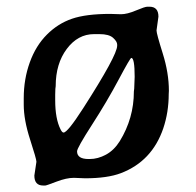

<svg xmlns="http://www.w3.org/2000/svg" viewBox="-20 -535 596 584"><path d="M147.9 -230Q147.9 -173.8 164.1 -141.6Q168.9 -131.8 173.3 -131.8Q185.5 -131.8 232.9 -205.6Q336.4 -366.7 336.4 -396V-399.4Q336.4 -408.7 324 -419.9Q311.5 -431.2 282.7 -431.2H266.1Q216.8 -431.2 183.1 -386.2Q149.4 -341.3 149.4 -272.9L148.9 -268.6L148.4 -264.6L147.9 -247.1ZM249.5 -51.3H252.9Q277.8 -51.3 302.5 -64.7Q327.1 -78.1 344.2 -105.5Q387.2 -175.3 387.2 -256.8L387.7 -261.2L388.2 -265.1L389.6 -301.3Q389.6 -358.9 379.4 -358.9Q376 -358.9 340.8 -292.7Q305.7 -226.6 260 -155.8Q214.4 -85 214.4 -74.7Q214.4 -51.3 249.5 -51.3ZM117.7 29.3H111.3Q84.5 29.3 84.5 -1L90.8 -43Q90.8 -51.3 71.5 -110.8Q52.2 -170.4 52.2 -216.8V-236.3Q52.2 -294.4 70.6 -345.2Q88.9 -396 122.6 -429.7Q156.2 -463.4 199 -478Q241.7 -492.7 315.4 -492.7L348.1 -491.7Q366.7 -491.7 393.8 -503.2Q420.9 -514.6 428.2 -514.6H434.6Q461.9 -514.6 461.9 -484.4L456.1 -442.4Q456.1 -432.6 474.9 -372.8Q493.7 -313 493.7 -258.8L493.2 -249Q493.2 -193.8 476.6 -144.5Q442.4 -44.4 347.7 -8.3Q306.6 7.3 238.8 7.3L204.6 5.9Q182.1 5.9 151.6 17.6Q121.1 29.3 117.7 29.3Z"/></svg>

Font: Averia Gruesa Libre
Style: Regular
Weight: 500
Italic angle: -1.70001°
Version: Version 1.001